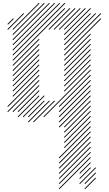

<svg xmlns="http://www.w3.org/2000/svg" viewBox="-20 -810 754 1334"><path d="M71.4 -567.1 290 -785.7 285.7 -790 67.1 -571.4ZM71.4 -531.4 325.7 -785.7 321.4 -790 67.1 -535.7ZM71.4 -495.7 361.4 -785.7 357.1 -790 67.1 -500ZM71.4 -460 397.1 -785.7 392.9 -790 67.1 -464.3ZM71.4 -424.3 432.9 -785.7 428.6 -790 67.1 -428.6ZM71.4 -388.6 432.9 -750 428.6 -754.3 67.1 -392.9ZM71.4 -352.9 254.3 -535.7 250 -540 67.1 -357.1ZM71.4 -317.1 254.3 -500 250 -504.3 67.1 -321.4ZM71.4 -281.4 254.3 -464.3 250 -468.6 67.1 -285.7ZM71.4 -245.7 254.3 -428.6 250 -432.9 67.1 -250ZM71.4 -210 254.3 -392.9 250 -397.1 67.1 -214.3ZM71.4 -174.3 254.3 -357.1 250 -361.4 67.1 -178.6ZM71.4 -138.6 254.3 -321.4 250 -325.7 67.1 -142.9ZM35.7 -67.1 254.3 -285.7 250 -290 31.4 -71.4ZM35.7 -31.4 254.3 -250 250 -254.3 31.4 -35.7ZM71.4 -31.4 254.3 -214.3 250 -218.6 67.1 -35.7ZM107.1 4.3 254.3 -142.9 250 -147.1 102.9 0ZM107.1 -31.4 254.3 -178.6 250 -182.9 102.9 -35.7ZM142.9 4.3 290 -142.9 285.7 -147.1 138.6 0ZM178.6 4.3 290 -107.1 285.7 -111.4 174.3 0ZM178.6 40 325.7 -107.1 321.4 -111.4 174.3 35.7ZM214.3 40 361.4 -107.1 357.1 -111.4 210 35.7ZM285.7 4.3 611.4 -321.4 607.1 -325.7 281.4 0ZM392.9 -67.1 611.4 -285.7 607.1 -290 388.6 -71.4ZM392.9 -31.4 611.4 -250 607.1 -254.3 388.6 -35.7ZM428.6 -174.3 611.4 -357.1 607.1 -361.4 424.3 -178.6ZM392.9 4.3 611.4 -214.3 607.1 -218.6 388.6 0ZM392.9 40 611.4 -178.6 607.1 -182.9 388.6 35.7ZM392.9 75.7 611.4 -142.9 607.1 -147.1 388.6 71.4ZM428.6 75.7 611.4 -107.1 607.1 -111.4 424.3 71.4ZM428.6 111.4 611.4 -71.4 607.1 -75.7 424.3 107.1ZM428.6 147.1 611.4 -35.7 607.1 -40 424.3 142.9ZM428.6 182.9 611.4 0 607.1 -4.3 424.3 178.6ZM428.6 218.6 611.4 35.7 607.1 31.4 424.3 214.3ZM392.9 290 611.4 71.4 607.1 67.1 388.6 285.7ZM392.9 325.7 611.4 107.1 607.1 102.9 388.6 321.4ZM392.9 361.4 611.4 142.9 607.1 138.6 388.6 357.1ZM392.9 397.1 611.4 178.6 607.1 174.3 388.6 392.9ZM392.9 432.9 611.4 214.3 607.1 210 388.6 428.6ZM392.9 468.6 611.4 250 607.1 245.7 388.6 464.3ZM428.6 -210 611.4 -392.9 607.1 -397.1 424.3 -214.3ZM428.6 -245.7 611.4 -428.6 607.1 -432.9 424.3 -250ZM428.6 -281.4 611.4 -464.3 607.1 -468.6 424.3 -285.7ZM428.6 -317.1 611.4 -500 607.1 -504.3 424.3 -321.4ZM428.6 -352.9 611.4 -535.7 607.1 -540 424.3 -357.1ZM392.9 504.3 611.4 285.7 607.1 281.4 388.6 500ZM535.7 397.1 611.4 321.4 607.1 317.1 531.4 392.9ZM535.7 432.9 611.4 357.1 607.1 352.9 531.4 428.6ZM535.7 468.6 647.1 357.1 642.9 352.9 531.4 464.3ZM571.4 468.6 647.1 392.9 642.9 388.6 567.1 464.3ZM571.4 504.3 647.1 428.6 642.9 424.3 567.1 500ZM428.6 -388.6 611.4 -571.4 607.1 -575.7 424.3 -392.9ZM428.6 -424.3 682.9 -678.6 678.6 -682.9 424.3 -428.6ZM428.6 -460 682.9 -714.3 678.6 -718.6 424.3 -464.3ZM428.6 -495.7 647.1 -714.3 642.9 -718.6 424.3 -500ZM428.6 -531.4 611.4 -714.3 607.1 -718.6 424.3 -535.7ZM428.6 -567.1 611.4 -750 607.1 -754.3 424.3 -571.4ZM428.6 -602.9 575.7 -750 571.4 -754.3 424.3 -607.1ZM392.9 -602.9 540 -750 535.7 -754.3 388.6 -607.1ZM357.1 -602.9 504.3 -750 500 -754.3 352.9 -607.1ZM321.4 -602.9 468.6 -750 464.3 -754.3 317.1 -607.1ZM71.4 -602.9 254.3 -785.7 250 -790 67.1 -607.1ZM35.7 -602.9 147.1 -714.3 142.9 -718.6 31.4 -607.1ZM35.7 -638.6 75.7 -678.6 71.4 -682.9 31.4 -642.9Z"/></svg>

Font: Gossip High Needlepoint
Style: Regular
Weight: 100
Width: 7
Designer: Deborah Khodanovich
Version: Version 1.001;Glyphs 3.3.1 (3343)